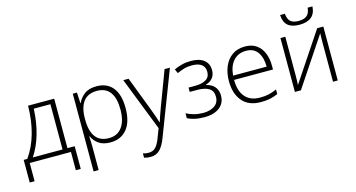

<svg xmlns="http://www.w3.org/2000/svg" viewBox="-98 -1164 3387 1827"><g transform="rotate(-15 1596.0 -250.5)"><path d="M451.2 -530.8V-43.5H522.5V179.7H474.1V0H67.9V179.7H20V-43.5H55.7Q122.6 -136.2 157.5 -261Q192.4 -385.7 193.8 -530.8ZM402.8 -489.3H238.8Q233.4 -357.4 200.9 -244.4Q168.5 -131.3 109.9 -43.5H402.8Z M869.1 -541Q971.7 -541 1028.1 -472.2Q1084.5 -403.3 1084.5 -269Q1084.5 -133.8 1025.1 -62Q965.8 9.8 862.3 9.8Q790 9.8 746.6 -21.7Q703.1 -53.2 684.1 -98.1H680.7Q682.1 -70.3 683.1 -40Q684.1 -9.8 684.1 17.1V234.9H634.3V-530.8H675.3L681.2 -424.8H684.1Q703.1 -470.7 748 -505.9Q793 -541 869.1 -541ZM862.8 -497.6Q772.5 -497.6 728.5 -439.5Q684.6 -381.3 684.1 -272.9V-264.6Q684.1 -33.2 857.9 -33.2Q942.4 -33.2 988 -95Q1033.7 -156.7 1033.7 -269.5Q1033.7 -380.9 991 -439.2Q948.2 -497.6 862.8 -497.6Z M1131.8 -530.8H1184.1L1313 -193.8Q1329.6 -148.9 1341.8 -114.7Q1354 -80.6 1360.8 -55.2H1363.8Q1370.6 -77.6 1382.8 -113Q1395 -148.4 1411.1 -191.9L1538.6 -530.8H1591.3L1349.1 99.6Q1322.8 168.9 1287.6 205.6Q1252.4 242.2 1192.9 242.2Q1174.8 242.2 1160.2 239.7Q1145.5 237.3 1131.8 232.4V189.9Q1144.5 194.3 1158 196.8Q1171.4 199.2 1187.5 199.2Q1228.5 199.2 1254.6 173.3Q1280.8 147.5 1302.2 91.3L1338.4 -2.9Z M1800.3 -541Q1882.3 -541 1927.5 -505.4Q1972.7 -469.7 1972.7 -404.3Q1972.7 -358.4 1948.2 -328.4Q1923.8 -298.3 1879.4 -285.6V-282.7Q1935.1 -270 1963.6 -235.6Q1992.2 -201.2 1992.2 -148.9Q1992.2 -75.2 1937.7 -32.7Q1883.3 9.8 1788.6 9.8Q1735.4 9.8 1692.4 0Q1649.4 -9.8 1622.1 -24.9V-73.2Q1657.7 -54.2 1699.5 -43.5Q1741.2 -32.7 1788.6 -32.7Q1855.5 -32.7 1899.2 -62.5Q1942.9 -92.3 1942.9 -151.9Q1942.9 -209 1902.3 -234.1Q1861.8 -259.3 1784.7 -259.3H1713.4V-301.8H1779.3Q1845.7 -301.8 1885.3 -325.7Q1924.8 -349.6 1924.8 -401.4Q1924.8 -448.7 1892.3 -473.4Q1859.9 -498 1798.3 -498Q1754.4 -498 1720.5 -488Q1686.5 -478 1650.4 -461.4L1632.3 -502.9Q1669.4 -520 1710.2 -530.5Q1751 -541 1800.3 -541Z M2331.5 -541Q2399.4 -541 2444.3 -509.3Q2489.3 -477.5 2511.7 -422.1Q2534.2 -366.7 2534.2 -295.9V-260.3H2150.9Q2150.9 -150.9 2201.4 -92.3Q2252 -33.7 2346.2 -33.7Q2395 -33.7 2431.4 -41.5Q2467.8 -49.3 2512.7 -69.3V-23.9Q2473.6 -6.3 2434.6 1.7Q2395.5 9.8 2344.7 9.8Q2224.1 9.8 2162.1 -64Q2100.1 -137.7 2100.1 -260.7Q2100.1 -340.3 2126.7 -403.8Q2153.3 -467.3 2204.8 -504.2Q2256.3 -541 2331.5 -541ZM2331.1 -498.5Q2254.9 -498.5 2207.8 -447.8Q2160.6 -397 2152.3 -302.2H2482.9Q2482.9 -389.6 2445.6 -444.1Q2408.2 -498.5 2331.1 -498.5Z M2728 -530.8V-149.4Q2728 -127 2727.3 -102.3Q2726.6 -77.6 2725.1 -55.7L3042 -530.8H3102.5V0H3055.7V-384.8Q3055.7 -406.7 3056.2 -431.4Q3056.6 -456.1 3057.6 -477.1L2739.3 0H2680.2V-530.8ZM3052.2 -743.2Q3047.9 -673.3 3006.6 -639.6Q2965.3 -606 2890.6 -606Q2814.9 -606 2776.1 -638.9Q2737.3 -671.9 2733.4 -743.2H2780.3Q2785.2 -689 2811.3 -666Q2837.4 -643.1 2891.1 -643.1Q2943.4 -643.1 2971.7 -666Q3000 -689 3004.9 -743.2Z"/></g></svg>

Font: Open Sans Light
Style: Regular
Weight: 300
Designer: Monotype Design Team
Foundry: Monotype Imaging Inc.
Version: Version 3.000; ttfautohint (v1.8.4)